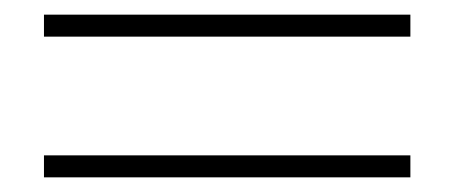

<svg xmlns="http://www.w3.org/2000/svg" viewBox="-20 -431 620 262"><path d="M40 -219H540V-189H40ZM40 -411H540V-381H40Z"/></svg>

Font: Urbanist
Style: Regular
Weight: 400
Designer: Corey Hu
Foundry: Corey Hu
Version: Version 1.2; befe77262ef67d88f1d94aa3d2e49ef1327b4483